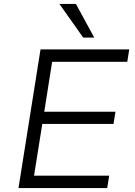

<svg xmlns="http://www.w3.org/2000/svg" viewBox="-20 -956 686 976"><path d="M74 0 186 -705H637L627 -642H245L205 -388H567L557 -326H195L153 -63H535L525 0ZM403 -765 282 -936H366L459 -765Z"/></svg>

Font: Nunito Sans 7pt Light
Style: Italic
Weight: 300
Italic angle: -9°
Designer: Vernon Adams
Foundry: Vernon Adams
Version: Version 3.101;gftools[0.9.27]